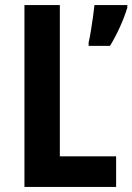

<svg xmlns="http://www.w3.org/2000/svg" viewBox="-20 -734 520 754"><path d="M76 0V-714H215V-120H436V0ZM480 -704Q469 -668 451 -628Q433 -588 412 -554H328V-567Q332 -583 336.5 -610.5Q341 -638 345 -666.5Q349 -695 351 -714H480Z"/></svg>

Font: Noto Sans Sinhala UI Condensed
Style: Bold
Weight: 700
Width: 3
Designer: Jelle Bosma - Monotype Design Team
Foundry: Monotype Imaging Inc.
Version: Version 2.006; ttfautohint (v1.8.4.7-5d5b)